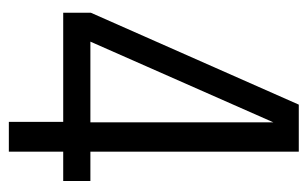

<svg xmlns="http://www.w3.org/2000/svg" viewBox="-154 -558 712 445"><g transform="rotate(90 202.5 -336.0)"><path d="M400 -189V-126H332V0H263V-126H10V-190L223 -672H332V-189ZM264 -189V-613L77 -189Z"/></g></svg>

Font: Khand
Style: Regular
Weight: 400
Designer: Devanagari: Sanchit Sawaria, Jyotish Sonowal; Latin: Satya Rajpurohit
Foundry: Indian Type Foundry
Version: Version 1.101;PS 1.0;hotconv 1.0.78;makeotf.lib2.5.61930; tt